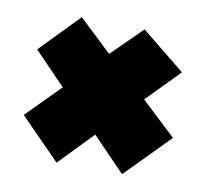

<svg xmlns="http://www.w3.org/2000/svg" viewBox="-54 -569 554 513"><g transform="rotate(10 223.0 -312.5)"><path d="M21.5 -225.6 111.3 -316.4 26.4 -404.3 128.9 -509.8 217.8 -425.8 299.8 -506.8 418 -411.1 331.1 -322.3 424.8 -234.4 307.6 -115.2 218.8 -207 129.9 -115.2Z"/></g></svg>

Font: Luckiest Guy
Style: Regular
Weight: 400
Designer: Astigmatic (AOETI)
Foundry: Astigmatic (AOETI)
Version: Version 1.000